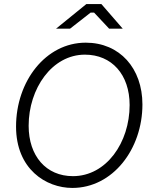

<svg xmlns="http://www.w3.org/2000/svg" viewBox="-20 -918 747 945"><path d="M336 7C535 7 681 -184 681 -404C681 -582 569 -708 402 -708C205 -708 59 -518 59 -295C59 -86 206 7 336 7ZM339 -51C207 -51 121 -150 121 -299C121 -482 236 -649 398 -649C530 -649 618 -551 618 -401C618 -216 503 -51 339 -51ZM256 -777H325L426 -856H443L517 -777H584L479 -898H405Z"/></svg>

Font: Fixel Text 20240404 Light
Style: Italic
Weight: 300
Width: 4
Italic angle: -10°
Designer: AlfaBravo + MacPaw
Foundry: Kyrylo Tkachov, Marchela Mozhyna, Serhii Makarenko, Maria Weinstein, Zakhar Kryvoshyya
Version: Version 1.211;Glyphs 3.2 (3225)